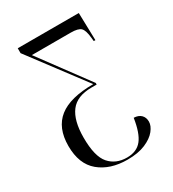

<svg xmlns="http://www.w3.org/2000/svg" viewBox="-177 -811 826 918"><g transform="rotate(-30 236.5 -352.0)"><path d="M255 10Q160 10 101 -39Q42 -88 42 -188Q42 -288 103.5 -336.5Q165 -385 293 -385L66 -687V-714H403L407 -562H398L396 -581Q392 -624 378 -638Q364 -652 323 -652H108L306 -384V-375H278Q197 -375 161 -327.5Q125 -280 125 -186Q125 -82 161 -41Q197 0 258 0Q312 0 340 -35Q368 -70 380 -149Q406 -148 420 -134Q434 -120 434 -97Q434 -74 414 -49Q394 -24 354 -7Q314 10 255 10Z"/></g></svg>

Font: Noto Serif Display ExtraCondensed
Style: Regular
Weight: 400
Width: 2
Designer: Monotype Design Team
Foundry: Monotype Imaging Inc.
Version: Version 2.009